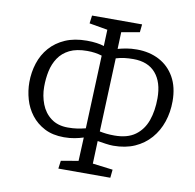

<svg xmlns="http://www.w3.org/2000/svg" viewBox="-81 -816 913 899"><g transform="rotate(10 375.5 -366.5)"><path d="M254 0 259 -38 341 -52 346 -164Q328 -158 304.5 -153.5Q281 -149 254 -149Q200 -149 161.5 -169Q123 -189 98 -221.5Q73 -254 61.5 -294Q50 -334 50 -375Q50 -422 64 -465.5Q78 -509 107 -542Q136 -575 179.5 -594Q223 -613 282 -613Q308 -613 329 -610Q350 -607 364 -602L367 -680L280 -695L285 -733H523L519 -695L433 -680L430 -600Q448 -605 470 -609Q492 -613 520 -613Q580 -613 626.5 -588.5Q673 -564 699.5 -517Q726 -470 726 -403Q726 -351 710.5 -305Q695 -259 664.5 -224Q634 -189 590 -169.5Q546 -150 488 -150Q473 -150 452 -153Q431 -156 413 -159L409 -51L505 -39L501 0ZM264 -197Q289 -197 308.5 -200Q328 -203 348 -208L362 -556Q346 -561 329 -563.5Q312 -566 292 -566Q241 -566 208 -549.5Q175 -533 156 -504.5Q137 -476 129.5 -440.5Q122 -405 122 -366Q122 -323 137 -284Q152 -245 184 -221Q216 -197 264 -197ZM415 -205Q429 -202 446 -200Q463 -198 485 -198Q547 -198 584 -225Q621 -252 637.5 -298.5Q654 -345 654 -405Q654 -481 617.5 -523.5Q581 -566 511 -566Q488 -566 468.5 -563.5Q449 -561 429 -555Z"/></g></svg>

Font: Literata Light
Style: Italic
Weight: 300
Italic angle: -2°
Designer: Latin by Veronika Burian and Jose Scaglione. Greek by Irene Vlachou. Cyrillic by Vera Evstafieva
Foundry: TypeTogether
Version: Version 3.103;gftools[0.9.29]